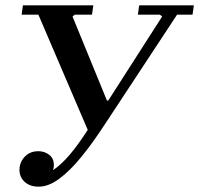

<svg xmlns="http://www.w3.org/2000/svg" viewBox="-20 -690 747 720"><path d="M125 10Q92 10 72.5 -8Q53 -26 53 -53Q53 -81 72.5 -102Q92 -123 124 -123Q147 -123 164.5 -109.5Q182 -96 182 -71Q182 -58 175.5 -44.5Q169 -31 157 -22.5Q145 -14 126 -14L123 -29Q154 -35 182.5 -54.5Q211 -74 242 -110.5Q273 -147 309 -203L124 -635H61L66 -670H330L325 -635H260L252 -628L381 -313H386L588 -628L580 -635H497L502 -670H707L702 -635H644L372 -222Q327 -153 284.5 -101Q242 -49 202 -19.5Q162 10 125 10Z"/></svg>

Font: Brygada 1918 SemiBold
Style: Italic
Weight: 600
Italic angle: -8°
Designer: Mateusz Machalski | Borys Kosmynka | Przemek Hoffer
Foundry: NIEPODLEGLA 2018
Version: Version 3.006